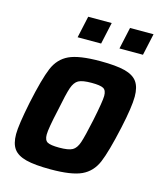

<svg xmlns="http://www.w3.org/2000/svg" viewBox="-107 -774 720 860"><g transform="rotate(15 253.0 -344.0)"><path d="M19 -105Q19 -147 41 -255Q66 -373 87.5 -424Q109 -475 155 -496.5Q201 -518 299 -518Q373 -518 413.5 -507.5Q454 -497 471.5 -472.5Q489 -448 489 -404Q489 -356 467 -255Q441 -136 419.5 -85.5Q398 -35 352 -13.5Q306 8 209 8Q135 8 94.5 -2.5Q54 -13 36.5 -37Q19 -61 19 -105ZM337 -255Q356 -347 356 -372Q356 -398 341.5 -406Q327 -414 287 -414Q244 -414 226 -404Q208 -394 198 -365Q188 -336 172 -255Q152 -166 152 -138Q152 -112 166.5 -104Q181 -96 221 -96Q264 -96 282 -106Q300 -116 310 -145.5Q320 -175 337 -255ZM173 -595 195 -696H304L282 -595ZM367 -595 389 -696H498L476 -595Z"/></g></svg>

Font: Saira Semi Condensed SemiBold
Style: Italic
Weight: 600
Width: 4
Italic angle: -12°
Designer: Hector Gatti with collaboration of the Omnibus-Type team
Foundry: Omnibus-Type
Version: Version 1.001; ttfautohint (v1.8)